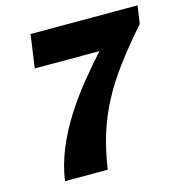

<svg xmlns="http://www.w3.org/2000/svg" viewBox="-103 -779 826 872"><g transform="rotate(-15 310.5 -343.0)"><path d="M96 0Q107 -75 136.5 -146.5Q166 -218 208.5 -285Q251 -352 300.5 -413.5Q350 -475 400 -530H96L118 -686H621L609 -602Q536 -519 482.5 -447Q429 -375 392.5 -305.5Q356 -236 333 -162Q310 -88 297 0Z"/></g></svg>

Font: Chivo Medium ExtraBold
Style: Italic
Weight: 800
Italic angle: -8.05°
Version: Version 2.002